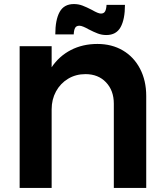

<svg xmlns="http://www.w3.org/2000/svg" viewBox="-20 -928 806 948"><path d="M505 -755Q483 -755 463 -762.5Q443 -770 416 -784Q404 -791 392 -796Q380 -801 372 -801Q357 -801 351 -790.5Q345 -780 344 -758H253Q253 -830 274.5 -869Q296 -908 345 -908Q367 -908 387 -900.5Q407 -893 434 -879Q465 -861 478 -861Q493 -861 499 -872Q505 -883 506 -904H597Q597 -833 575.5 -794Q554 -755 505 -755ZM702 -454V0H542V-416Q542 -481 503.5 -521.5Q465 -562 402 -562Q354 -562 316 -539Q278 -516 256.5 -476.5Q235 -437 235 -388V0H77V-700H235V-596Q272 -651 330 -681Q388 -711 461 -711Q532 -711 586.5 -679Q641 -647 671.5 -588.5Q702 -530 702 -454Z"/></svg>

Font: TypoPRO Montserrat Alternates
Style: Regular
Weight: 600
Designer: Julieta Ulanovsky
Foundry: Julieta Ulanovsky
Version: Version 6.001